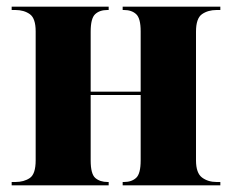

<svg xmlns="http://www.w3.org/2000/svg" viewBox="-20 -556 696 576"><path d="M15 0V-10H26Q52 -10 69.5 -22Q87 -34 87 -75V-462Q87 -501 69.5 -513.5Q52 -526 26 -526H15V-536H306V-526H302Q279 -526 265.5 -513.5Q252 -501 252 -461V-281H402V-462Q402 -501 388.5 -513.5Q375 -526 352 -526H348V-536H641V-526H630Q604 -526 586 -513.5Q568 -501 568 -461V-75Q568 -37 586 -23.5Q604 -10 630 -10H641V0H348V-10H352Q375 -10 388.5 -22.5Q402 -35 402 -75V-271H252V-75Q252 -34 266 -22Q280 -10 303 -10H306V0Z"/></svg>

Font: Noto Serif Display SemiCondensed ExtraBold
Style: Regular
Weight: 800
Width: 4
Designer: Monotype Design Team
Foundry: Monotype Imaging Inc.
Version: Version 2.009